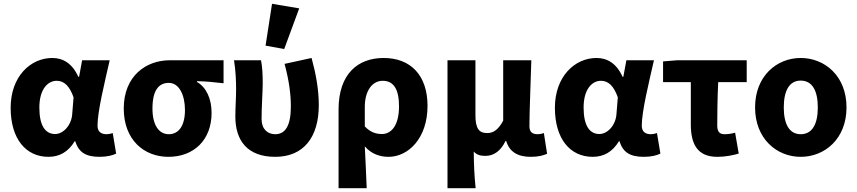

<svg xmlns="http://www.w3.org/2000/svg" viewBox="-20 -813 4509 1010"><path d="M235 12C293 12 339 -14 373 -70H376C394 -10 434 12 504 12C544 12 573 4 591 -5L573 -113C562 -109 550 -107 541 -107C513 -107 493 -119 493 -152C493 -228 531 -381 557 -496H412L396 -409H392C360 -480 311 -508 255 -508C140 -508 36 -410 36 -246C36 -84 115 12 235 12ZM270 -108C219 -108 187 -151 187 -247C187 -346 233 -388 278 -388C318 -388 346 -360 367 -301L360 -215C357 -156 314 -108 270 -108Z M866 12C999 12 1093 -76 1093 -219C1093 -294 1065 -354 1016 -382V-386C1067 -385 1102 -381 1156 -375V-496H873C749 -496 631 -414 631 -242C631 -78 737 12 866 12ZM868 -107C815 -107 782 -156 782 -242C782 -338 815 -377 868 -377C923 -377 953 -312 953 -234C953 -153 921 -107 868 -107Z M1428 12C1577 12 1657 -91 1657 -260C1657 -343 1641 -428 1619 -508L1477 -477C1501 -387 1510 -317 1510 -253C1510 -152 1481 -107 1428 -107C1387 -107 1356 -134 1356 -187C1356 -253 1362 -332 1362 -374C1362 -420 1360 -462 1353 -496H1211C1220 -442 1222 -383 1222 -344C1222 -296 1218 -247 1218 -200C1218 -75 1280 12 1428 12ZM1377 -573 1475 -555 1554 -769 1411 -793Z M1761 177H1909C1906 104 1903 33 1899 -43C1935 -1 1982 12 2024 12C2128 12 2229 -86 2229 -256C2229 -415 2142 -508 1998 -508C1863 -508 1761 -425 1761 -237ZM1989 -108C1960 -108 1929 -116 1899 -148V-251C1899 -335 1938 -388 1993 -388C2051 -388 2079 -343 2079 -254C2079 -152 2038 -108 1989 -108Z M2334 177H2482C2475 108 2473 58 2472 -16C2488 3 2510 7 2534 7C2578 7 2615 -20 2639 -71H2643C2659 -16 2702 12 2771 12C2813 12 2837 5 2858 -4L2841 -113C2830 -109 2818 -107 2809 -107C2782 -107 2765 -117 2765 -149C2765 -232 2772 -380 2775 -496H2627V-178C2601 -130 2575 -113 2542 -113C2500 -113 2481 -137 2481 -207V-496H2334Z M3098 12C3156 12 3202 -14 3236 -70H3239C3257 -10 3297 12 3367 12C3407 12 3436 4 3454 -5L3436 -113C3425 -109 3413 -107 3404 -107C3376 -107 3356 -119 3356 -152C3356 -228 3394 -381 3420 -496H3275L3259 -409H3255C3223 -480 3174 -508 3118 -508C3003 -508 2899 -410 2899 -246C2899 -84 2978 12 3098 12ZM3133 -108C3082 -108 3050 -151 3050 -247C3050 -346 3096 -388 3141 -388C3181 -388 3209 -360 3230 -301L3223 -215C3220 -156 3177 -108 3133 -108Z M3753 12C3796 12 3834 4 3866 -5L3847 -115C3825 -109 3809 -107 3791 -107C3768 -107 3753 -118 3753 -152C3753 -211 3754 -295 3758 -381H3908V-496H3542L3468 -490V-381H3614V-158C3614 -55 3649 12 3753 12Z M4192 12C4319 12 4433 -83 4433 -248C4433 -413 4319 -508 4192 -508C4066 -508 3952 -413 3952 -248C3952 -83 4066 12 4192 12ZM4192 -107C4131 -107 4103 -162 4103 -248C4103 -334 4131 -389 4192 -389C4254 -389 4282 -334 4282 -248C4282 -162 4254 -107 4192 -107Z"/></svg>

Font: Giro Sans Regular
Style: Bold
Weight: 700
Designer: Paul D. Hunt
Foundry: Adobe Systems Incorporated
Version: Version 1.000;PS 1.0;hotconv 1.0.88;makeotf.lib2.5.647800